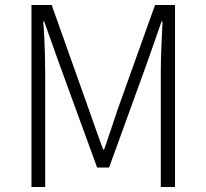

<svg xmlns="http://www.w3.org/2000/svg" viewBox="-20 -749 827 769"><path d="M106 0V-729H187L336 -310Q350 -271 364 -230.5Q378 -190 393 -150H397Q411 -190 424.5 -230.5Q438 -271 451 -310L601 -729H681V0H624V-462Q624 -493 625 -527.5Q626 -562 628 -597.5Q630 -633 631 -663H627L570 -500L417 -78H369L215 -500L157 -663H153Q156 -633 157.5 -597.5Q159 -562 160 -527.5Q161 -493 161 -462V0Z"/></svg>

Font: Noto Sans TC Thin Light
Style: Regular
Weight: 300
Version: Version 2.004-H2;hotconv 1.0.118;makeotfexe 2.5.65603